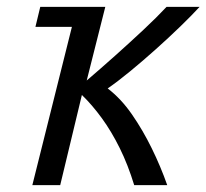

<svg xmlns="http://www.w3.org/2000/svg" viewBox="-20 -538 600 558"><path d="M74 0 189 -460H83L97 -518H286L232 -304Q273 -339 315.5 -377Q358 -415 397 -451.5Q436 -488 464 -518H560Q538 -494 504.5 -461.5Q471 -429 433 -395Q395 -361 358.5 -331Q322 -301 293 -281Q332 -251 363.5 -205.5Q395 -160 421 -107Q447 -54 466 0H370Q352 -59 328 -107.5Q304 -156 276 -194.5Q248 -233 218 -262L155 0Z"/></svg>

Font: Ubuntu Sans Mono
Style: Italic
Weight: 400
Italic angle: -13.5°
Monospace: yes
Designer: Dalton Maag Ltd
Foundry: Dalton Maag Ltd
Version: Version 1.006